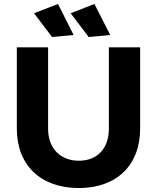

<svg xmlns="http://www.w3.org/2000/svg" viewBox="-20 -939 793 970"><path d="M273 -919 152 -872 243 -752 352 -762ZM457 -919 337 -872 428 -752 537 -762ZM223 -289V-700H65V-289C65 -104 186 11 378 11C569 11 688 -104 688 -289V-700H530V-289C530 -187 470 -127 379 -127C286 -127 223 -188 223 -289Z"/></svg>

Font: Juman SemiBold
Style: Regular
Weight: 600
Designer: Bandar Raffah (Arabic) Julieta Ulanovsky (Latin)
Foundry: Caramella
Version: Version 5.022;PS 005.022;hotconv 1.0.88;makeotf.lib2.5.64775